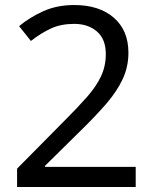

<svg xmlns="http://www.w3.org/2000/svg" viewBox="-20 -744 612 764"><path d="M520 0H48V-73L235 -262Q289 -316 326 -358Q363 -400 382 -440.5Q401 -481 401 -529Q401 -588 366 -618.5Q331 -649 275 -649Q223 -649 183.5 -631Q144 -613 103 -581L56 -640Q98 -675 152.5 -699.5Q207 -724 275 -724Q375 -724 433 -673.5Q491 -623 491 -534Q491 -478 468 -429Q445 -380 404 -332.5Q363 -285 308 -231L159 -84V-80H520Z"/></svg>

Font: Noto Sans Old Persian
Style: Regular
Weight: 400
Designer: Monotype Design Team
Foundry: Monotype Imaging Inc.
Version: Version 2.001; ttfautohint (v1.8.4.7-5d5b)